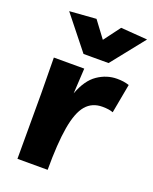

<svg xmlns="http://www.w3.org/2000/svg" viewBox="-141 -829 724 908"><g transform="rotate(20 221.5 -375.0)"><path d="M408 -361Q388 -369 354 -369Q302 -369 271 -332.5Q240 -296 226 -214.5Q212 -133 212 0H60V-330L58 -509H211L204 -382Q231 -455 276.5 -486Q322 -517 374 -517Q391 -517 405.5 -515Q420 -513 435 -508ZM184 -573 51 -740 185 -750 247 -667 309 -750 443 -740 310 -573Z"/></g></svg>

Font: Livvic
Style: Bold
Weight: 700
Designer: Jacques Le Bailly, Baron von Fonthausen
Version: Version 1.001; ttfautohint (v1.8.2)